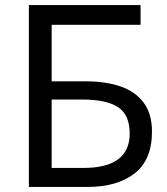

<svg xmlns="http://www.w3.org/2000/svg" viewBox="-20 -732 660 758"><path d="M325 6H94V-712H535V-634H184V-411H320Q396 -411 455 -391Q514 -371 547 -327Q580 -283 580 -212Q580 -101 511.5 -47.5Q443 6 325 6ZM309 -69Q492 -69 492 -205Q492 -279 446 -309Q400 -339 306 -339H184V-69Z"/></svg>

Font: LXGW 975 Gothic SC
Style: Regular
Weight: 400
Version: Version 2.01;February 25, 2021